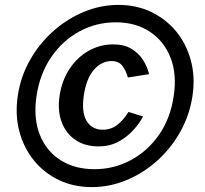

<svg xmlns="http://www.w3.org/2000/svg" viewBox="-20 -753 834 783"><path d="M354.5 10Q280.5 10 220.2 -18.8Q160 -47.5 118.5 -98.5Q77 -149.5 59 -217Q41 -284.5 52.5 -362Q63.5 -438.5 101 -505.8Q138.5 -573 195 -624Q251.5 -675 320.5 -704Q389.5 -733 463 -733Q536.5 -733 597 -704Q657.5 -675 699 -624Q740.5 -573 758.5 -505.8Q776.5 -438.5 765 -362Q753.5 -284.5 716 -217Q678.5 -149.5 622 -98.5Q565.5 -47.5 496.8 -18.8Q428 10 354.5 10ZM365.5 -63Q444.5 -63 513.2 -99.8Q582 -136.5 628.8 -203.8Q675.5 -271 688.5 -362Q702 -452 674.8 -519.5Q647.5 -587 589.8 -624.5Q532 -662 452.5 -662Q372 -662 303.2 -624.5Q234.5 -587 188.5 -519.5Q142.5 -452 129 -362Q115.5 -271 142.2 -203.8Q169 -136.5 227 -99.8Q285 -63 365.5 -63ZM381.5 -156Q326.5 -156 287.8 -182.2Q249 -208.5 231.5 -255Q214 -301.5 223 -363Q232.5 -425 263.5 -472Q294.5 -519 341 -545.5Q387.5 -572 442 -572Q486 -572 516 -554Q546 -536 563.5 -508.2Q581 -480.5 588 -450.5L501.5 -437Q494 -464.5 479.2 -484.2Q464.5 -504 435 -504Q393.5 -504 362.8 -468.2Q332 -432.5 322 -365Q311.5 -295.5 333.2 -259.8Q355 -224 399 -224Q433.5 -224 459 -244.2Q484.5 -264.5 504 -296.5L563.5 -278Q550 -252 525 -223.8Q500 -195.5 464 -175.8Q428 -156 381.5 -156Z"/></svg>

Font: Public Sans SemiBold
Style: Italic
Weight: 600
Italic angle: -8°
Designer: The Public Sans project authors (U.S. Web Design System). Libre Franklin designed by Pablo Impallari and Rodrigo Fuenzal
Version: Version 1.007; ttfautohint (v1.8.1) -l 8 -r 50 -G 200 -x 14 